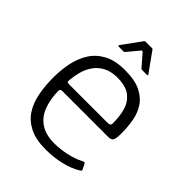

<svg xmlns="http://www.w3.org/2000/svg" viewBox="-185 -724 827 827"><g transform="rotate(45 228.5 -310.5)"><path d="M42 -237Q42 -284 51 -327Q60 -370 82 -404Q104 -438 142 -458Q180 -478 238 -478Q299 -478 335 -460Q371 -442 389.5 -412.5Q408 -383 414 -347Q420 -311 420 -275Q420 -239 413 -231Q406 -223 393 -223H108Q106 -223 102 -221Q98 -219 98 -210Q99 -160 114 -121Q129 -82 161.5 -60.5Q194 -39 246 -39Q280 -39 317.5 -47Q355 -55 382 -69Q389 -73 393.5 -73.5Q398 -74 401 -67L411 -47Q414 -43 412.5 -40.5Q411 -38 407 -35Q375 -15 330.5 -4.5Q286 6 239 6Q179 6 140.5 -13Q102 -32 80.5 -65Q59 -98 50.5 -142Q42 -186 42 -237ZM363 -284Q363 -322 353.5 -355.5Q344 -389 317 -410.5Q290 -432 237 -432Q199 -432 172.5 -417.5Q146 -403 130.5 -380Q115 -357 108 -330.5Q101 -304 99 -280Q98 -271 99.5 -267.5Q101 -264 110 -264H345Q355 -264 359.5 -267.5Q364 -271 363 -284ZM147 -530Q144 -530 143.5 -532Q143 -534 144 -536L208 -624Q210 -627 214 -627H253Q258 -627 259 -624L322 -536Q324 -534 323.5 -532Q323 -530 319 -530H290Q286 -530 283 -533L236 -587Q233 -591 228 -587L183 -533Q181 -530 176 -530Z"/></g></svg>

Font: Glory Thin Light
Style: Regular
Weight: 300
Version: Version 1.011